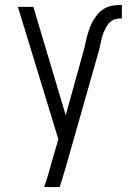

<svg xmlns="http://www.w3.org/2000/svg" viewBox="-20 -548 540 783"><path d="M160 215Q169 189 177 162Q185 135 192 109L218 20L53 -520H116L248 -78L319 -334Q324 -351 327.5 -368Q331 -385 335.5 -401.5Q340 -418 346 -434.5Q352 -451 361 -466Q370 -481 382 -494Q394 -507 409 -515Q424 -523 441.5 -525.5Q459 -528 477 -528V-473Q464 -473 451.5 -470Q439 -467 429.5 -458.5Q420 -450 414 -439Q408 -428 403 -416.5Q398 -405 395 -392.5Q392 -380 389.5 -368Q387 -356 384 -343.5Q381 -331 377 -319L251 124Q244 147 237.5 169.5Q231 192 223 215Z"/></svg>

Font: Iosevka Custom Light
Style: Regular
Weight: 300
Monospace: yes
Designer: Belleve Invis
Foundry: Belleve Invis
Version: Version 27.3.5